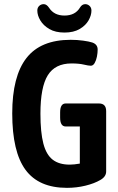

<svg xmlns="http://www.w3.org/2000/svg" viewBox="-20 -899 570 926"><path d="M303 7Q167 7 103 -80Q39 -167 39 -352Q39 -531 107.5 -619Q176 -707 321 -707Q352 -707 381 -703Q410 -699 425 -694Q451 -685 451 -660Q451 -644 447.5 -626Q444 -608 436.5 -595Q429 -582 418 -582Q407 -582 384 -587.5Q361 -593 325 -593Q246 -593 210.5 -536Q175 -479 175 -351Q175 -261 189 -207Q203 -153 234 -129Q265 -105 316 -105Q337 -105 365 -110V-289H297Q270 -289 270 -332V-357Q270 -400 297 -400H457Q492 -400 492 -363V-72Q492 -47 464 -31Q435 -14 392 -3.5Q349 7 303 7ZM291 -742Q247 -742 218 -759Q189 -776 174.5 -800.5Q160 -825 160 -848Q160 -862 169 -870.5Q178 -879 191 -879Q205 -879 217 -861Q241 -824 291 -824Q343 -824 366 -863Q376 -879 391 -879Q403 -879 412 -870.5Q421 -862 421 -848Q421 -825 407 -800.5Q393 -776 364 -759Q335 -742 291 -742Z"/></svg>

Font: Asap Condensed SemiBold
Style: Regular
Weight: 600
Width: 3
Designer: Pablo Cosgaya
Foundry: Omnibus-Type
Version: Version 3.001; ttfautohint (v1.8.4.7-5d5b)